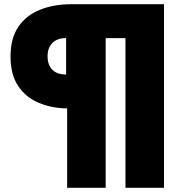

<svg xmlns="http://www.w3.org/2000/svg" viewBox="-20 -724 849 912"><path d="M299 168V-209Q224 -210 163 -236Q102 -262 66 -316Q30 -370 30 -456Q30 -542 67 -596.5Q104 -651 169.5 -677.5Q235 -704 320 -704H759V168H576V-543H482V168ZM294 -370V-543Q251 -543 228.5 -519.5Q206 -496 206 -457Q206 -416 228.5 -393Q251 -370 294 -370Z"/></svg>

Font: Prodigy Sans Black
Style: Regular
Weight: 900
Designer: Wei Huang
Foundry: Wei Huang
Version: Version 1.003; ttfautohint (v1.8.3)